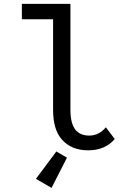

<svg xmlns="http://www.w3.org/2000/svg" viewBox="-20 -752 626 973"><path d="M561.5 -47.4Q512.7 9.8 426.8 9.8Q342.3 9.8 293.5 -44.9Q249 -94.7 249 -195.8V-654.3H90.8V-732.4H336.9V-195.8Q336.9 -127.4 361.8 -95.2Q385.3 -64.9 432.1 -64.9Q481.4 -64.9 516.6 -106.9Q516.6 -106.9 561.5 -47.4ZM241.2 200.2 162.1 154.3 265.6 15.6 319.3 46.9Z"/></svg>

Font: Consola Mono
Style: Book
Weight: 400
Monospace: yes
Version: Version 2.001